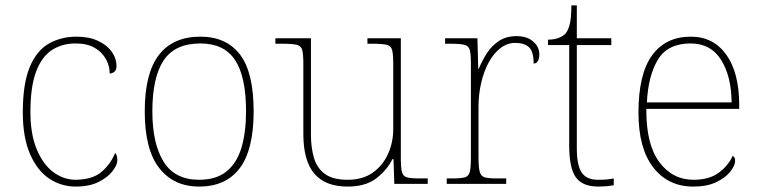

<svg xmlns="http://www.w3.org/2000/svg" viewBox="-20 -677 2796 707"><path d="M259 10Q205 10 161 -19.5Q117 -49 90.5 -110Q64 -171 64 -263Q64 -369 89.5 -430Q115 -491 160 -516.5Q205 -542 262 -542Q308 -542 341 -526.5Q374 -511 391.5 -486.5Q409 -462 409 -433Q409 -425 406 -419Q403 -413 397.5 -410Q392 -407 384 -406Q384 -434 370 -459.5Q356 -485 328.5 -501Q301 -517 258 -517Q209 -517 171.5 -493Q134 -469 113 -413.5Q92 -358 92 -264Q92 -184 115 -128Q138 -72 176 -43.5Q214 -15 259 -15Q322 -16 355 -45Q388 -74 404 -114Q409 -108 410.5 -101.5Q412 -95 412 -86Q412 -70 394.5 -47Q377 -24 343 -7Q309 10 259 10Z M713 10Q620 10 566.5 -58Q513 -126 513 -267Q513 -407 565 -474.5Q617 -542 718 -542Q813 -542 863.5 -476.5Q914 -411 914 -267Q914 -126 863 -58Q812 10 713 10ZM713 -15Q777 -15 815 -46.5Q853 -78 869.5 -134.5Q886 -191 886 -267Q886 -395 845.5 -456Q805 -517 718 -517Q624 -517 582.5 -454.5Q541 -392 541 -267Q541 -148 582.5 -81.5Q624 -15 713 -15Z M1260 10Q1178 10 1137.5 -37.5Q1097 -85 1097 -184V-442Q1097 -477 1093 -492.5Q1089 -508 1073 -512Q1057 -516 1020 -516H994V-536H1125V-181Q1125 -134 1136 -96Q1147 -58 1176.5 -36.5Q1206 -15 1260 -15Q1316 -15 1353 -41.5Q1390 -68 1409 -110.5Q1428 -153 1428 -202V-442Q1428 -477 1424 -492.5Q1420 -508 1404 -512Q1388 -516 1351 -516H1333V-536H1456V-94Q1456 -60 1460 -44Q1464 -28 1478.5 -24Q1493 -20 1523 -20H1555V0H1432L1429 -91H1425Q1406 -52 1366.5 -21Q1327 10 1260 10Z M1625 0V-20H1647Q1677 -20 1691.5 -24Q1706 -28 1710 -44.5Q1714 -61 1714 -98V-442Q1714 -477 1710 -492.5Q1706 -508 1690 -512Q1674 -516 1637 -516H1619V-536H1738L1741 -424H1743Q1755 -453 1772.5 -480.5Q1790 -508 1817 -526Q1844 -544 1882 -544Q1920 -544 1943 -524.5Q1966 -505 1966 -476Q1966 -463 1961 -453Q1956 -443 1945 -443Q1945 -487 1928 -503Q1911 -519 1877 -519Q1848 -519 1823 -500Q1798 -481 1780 -448Q1762 -415 1752 -372.5Q1742 -330 1742 -284V-98Q1742 -61 1746.5 -44.5Q1751 -28 1765 -24Q1779 -20 1809 -20H1844V0Z M2183 10Q2125 10 2100.5 -24Q2076 -58 2076 -141V-511H1998V-531Q2019 -531 2034.5 -536.5Q2050 -542 2060 -551Q2070 -560 2077 -584Q2084 -608 2084 -657H2104V-536H2231V-511H2104V-132Q2104 -68 2122 -41.5Q2140 -15 2182 -15Q2199 -15 2211.5 -16Q2224 -17 2240 -20V5Q2224 8 2210.5 9Q2197 10 2183 10Z M2533 10Q2440 10 2385.5 -60.5Q2331 -131 2331 -262Q2331 -404 2381 -473Q2431 -542 2524 -542Q2607 -542 2654.5 -475.5Q2702 -409 2702 -290V-276H2360Q2359 -146 2407.5 -80.5Q2456 -15 2534 -15Q2591 -15 2626 -40.5Q2661 -66 2678 -103Q2683 -100 2685 -96Q2687 -92 2687 -85Q2687 -68 2669.5 -45.5Q2652 -23 2618 -6.5Q2584 10 2533 10ZM2674 -300Q2673 -397 2635 -457Q2597 -517 2523 -517Q2439 -517 2403 -458Q2367 -399 2362 -300Z"/></svg>

Font: Noto Rashi Hebrew Thin
Style: Regular
Weight: 250
Version: Version 1.006